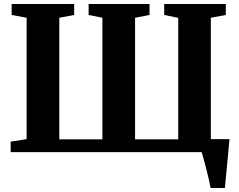

<svg xmlns="http://www.w3.org/2000/svg" viewBox="-20 -763 1200 963"><path d="M1036.5 180Q1033.5 164 1027.8 138.2Q1022 112.5 1014.8 84.8Q1007.5 57 1001.2 33.8Q995 10.5 991.5 -0.5L959 -65H1131Q1129.5 -50 1127.2 -24.8Q1125 0.5 1122.2 30.2Q1119.5 60 1116.5 89.2Q1113.5 118.5 1111.5 142.5Q1109.5 166.5 1108 180ZM33.5 0V-52.5L113.5 -65V-674L38.5 -688V-743H352V-688L277.5 -674V-64H493.5V-674L424.5 -688V-743H730V-688L657.5 -674V-64H874V-673.5L803.5 -688V-743H1112.5V-688L1037.5 -674V-64.5L1117 -52.5V0Z"/></svg>

Font: Merriweather 48pt ExtraBold
Style: Regular
Weight: 800
Version: Version 2.100